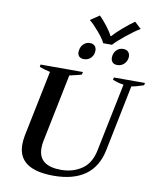

<svg xmlns="http://www.w3.org/2000/svg" viewBox="-112 -1175 1050 1271"><g transform="rotate(10 413.0 -539.0)"><path d="M394 -1047 455 -1088Q481 -1062 508.5 -1026.5Q536 -991 547 -966H551Q574 -992 615.5 -1028Q657 -1064 692 -1088L736 -1047Q700 -1026 646 -982.5Q592 -939 567 -911H508Q496 -938 459 -981.5Q422 -1025 394 -1047ZM357 -826Q357 -831 359 -841Q363 -865 380.5 -881Q398 -897 422 -897Q443 -897 454.5 -885Q466 -873 466 -854Q466 -824 447 -804.5Q428 -785 400 -785Q379 -785 368 -796Q357 -807 357 -826ZM581 -827Q581 -857 599.5 -877Q618 -897 646 -897Q667 -897 679 -885Q691 -873 691 -853Q691 -845 690 -841Q685 -816 667 -800.5Q649 -785 624 -785Q603 -785 592 -796.5Q581 -808 581 -827ZM97 -158Q97 -185 103 -218L194 -663Q149 -673 122 -684L124 -700H409L405 -682Q383 -675 324 -662L231 -205Q226 -183 226 -156Q226 -37 378 -37Q457 -37 516.5 -77Q576 -117 594 -205L688 -664Q649 -670 614 -684L617 -700H826L823 -684Q767 -665 741 -662L651 -218Q628 -104 548.5 -47Q469 10 336 10Q97 10 97 -158Z"/></g></svg>

Font: Trirong SemiBold
Style: Italic
Weight: 600
Italic angle: -12°
Designer: Katatrad Team
Foundry: CadsonDemak
Version: Version 1.001